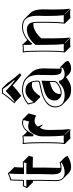

<svg xmlns="http://www.w3.org/2000/svg" viewBox="593 -1279 752 1978"><g transform="rotate(-90 969.0 -290.0)"><path d="M95.2 -429.2Q95.2 -460.9 97.2 -506.3Q98.6 -540 99.1 -557.1L101.1 -560.1Q121.6 -563 161.1 -580.6Q167 -583 170.9 -585Q175.8 -584.5 177.7 -583Q179.7 -579.6 180.2 -575.2L236.3 -518.6Q231.9 -463.9 231.9 -429.2Q249.5 -429.7 292 -431.2L296.9 -423.8L353.5 -367.7Q345.7 -347.7 341.8 -326.7Q320.8 -328.6 269.5 -328.6H231.4V-202.6Q231.4 -167.5 229.5 -113.8Q228.5 -81.5 228.5 -69.3Q228.5 -53.2 229.5 -42Q255.4 -42 283.7 -51.8L340.3 4.9L352.5 29.8Q294.4 66.4 236.3 66.4Q198.7 65.4 174.8 42.5L118.2 -14.2Q92.3 -41 91.8 -85.9Q91.8 -98.1 93.3 -141.1Q95.2 -213.4 95.2 -248V-327.1Q86.9 -326.7 80.6 -326.7L23.9 -382.8L19 -390.1Q33.2 -412.6 41 -431.2Q56.2 -429.2 95.2 -429.2ZM105 -429.2V-418.9H94.7Q62.5 -418.9 47.4 -420.4Q41 -406.7 33.2 -393.6Q58.1 -394.5 94.7 -395H105V-248Q105 -212.4 103 -140.6Q102.1 -98.6 102.1 -85.9Q102.1 -19.5 155.3 -3.4Q167.5 0 180.2 0Q233.4 -0.5 283.2 -30.8L278.8 -39.6Q240.7 -28.3 203.6 -34.2Q164.6 -40.5 162.1 -114.3Q162.1 -120.6 162.1 -126Q162.1 -138.7 163.1 -170.9Q165 -224.6 165 -258.8V-395H212.9Q251.5 -395 276.9 -393.6Q280.3 -408.2 285.2 -420.9Q242.7 -419.4 222.2 -418.9H165V-429.2Q165 -511.7 169.9 -573.7Q127.4 -555.2 120.6 -553.7Q114.3 -552.2 108.9 -551.3Q108.9 -536.1 107.4 -506.3Q105 -460.4 105 -429.2Z M641.6 -255.4Q619.6 -216.3 619.6 -175.3V-123.5Q619.6 -11.2 628.4 56.6L571.8 0L569.8 2.9L626.5 59.6Q607.9 56.6 579.6 56.6Q550.8 56.6 532.7 59.6L476.1 2.9L474.1 0Q482.9 -63 482.9 -180.2V-234.9Q482.9 -373 474.1 -429.2L476.1 -432.1Q520 -427.7 557.1 -435.1Q560.1 -434.6 561 -433.6Q563 -430.2 563 -424.8L601.1 -386.7Q643.1 -437.5 692.9 -439Q707 -438.5 729 -432.1L732.9 -428.2L789.6 -371.6L769.5 -297.4L761.7 -295.4Q745.6 -309.1 709.5 -309.6Q677.2 -308.6 654.8 -276.4L676.3 -220.7ZM553.2 -328.6V-424.3Q521.5 -419.4 485.4 -421.4Q493.2 -362.3 493.2 -234.9V-180.2Q493.2 -67.4 485.4 -8.3Q504.9 -10.3 522.9 -9.8Q542 -9.8 561 -8.3Q553.2 -74.2 553.2 -180.2V-231.9Q553.2 -280.8 585.9 -332.5Q587.4 -335 588.4 -336.4Q614.7 -375 652.8 -376Q687.5 -375.5 705.6 -364.3L721.7 -423.8Q703.6 -428.7 692.9 -429.2Q647.5 -429.2 613.8 -386.7Q597.2 -365.2 574.7 -327.1L569.3 -317.9Z M1046.9 -646 1103 -589.4Q1136.7 -535.6 1204.1 -460.4L1183.1 -446.3Q1119.1 -494.1 1087.9 -525.4L1077.1 -536.1Q1032.2 -490.2 970.2 -446.3L913.6 -502.9L893.6 -517.1Q965.8 -598.1 996.6 -646ZM1116.7 -47.9H1112.8L1118.7 -42Q1117.7 -45.4 1116.7 -47.9ZM989.3 -42.5Q997.6 -41 1006.8 -41Q1047.4 -41.5 1098.6 -80.1Q1112.3 -91.8 1112.8 -106L1114.3 -152.3L1088.4 -145.5Q1001.5 -122.1 991.2 -66.4Q989.7 -56.2 989.3 -45.4Q989.3 -43.5 989.3 -42.5ZM1251.5 -41.5Q1259.3 -43 1266.6 -45.9L1323.2 10.7L1331.1 35.6Q1301.3 66.4 1251 66.4Q1215.3 65.4 1193.8 44.4L1163.1 13.7Q1109.4 58.1 1065.4 64.5Q1050.8 66.4 1033.2 66.4Q968.3 65.9 936 33.7L879.4 -22.5Q852.1 -50.8 851.6 -98.1Q851.6 -173.8 944.8 -218.3Q977.5 -233.9 1017.6 -243.2L1110.8 -264.2Q1117.2 -268.1 1117.7 -275.9Q1117.7 -310.5 1110.4 -334.5Q1096.7 -337.4 1078.1 -337.4Q1020.5 -335.9 968.3 -252.4L955.1 -253.4L898.4 -310.1L881.8 -377L884.8 -380.9Q954.6 -438.5 1031.7 -439Q1114.3 -438 1155.8 -397.5L1212.4 -340.8Q1252.9 -298.8 1253.4 -220.2Q1253.4 -215.8 1252.4 -174.8Q1250.5 -87.9 1250.5 -69.3Q1250.5 -53.7 1251.5 -41.5ZM1124 -58.1 1126.5 -50.8Q1142.6 -0.5 1194.8 0Q1237.3 -1 1263.2 -23.9L1260.3 -33.2Q1249 -30.8 1239.7 -30.3Q1214.8 -31.2 1203.6 -40.5Q1184.1 -60.1 1184.1 -126Q1184.1 -144 1185.5 -231.9Q1186.5 -272.5 1186.5 -276.9Q1185.1 -428.2 1031.7 -429.2Q957.5 -428.7 892.6 -374.5L906.7 -319.8Q961.4 -403.3 1021.5 -403.8Q1117.7 -403.8 1126.5 -299.3Q1127.4 -287.6 1127.4 -275.9Q1126.5 -259.8 1113.8 -254.4H1113.3L1020 -233.4Q902.3 -207 870.6 -137.7Q861.8 -118.2 861.8 -98.1Q861.8 -6.3 963.9 -0.5Q970.7 0 976.6 0Q1030.3 0 1069.8 -26.9Q1085.4 -37.6 1106 -55.7L1108.9 -58.1ZM1127 -238.3 1122.6 -106Q1121.6 -85.4 1104.5 -71.8Q1049.3 -31.2 1006.8 -30.8Q954.1 -30.8 931.2 -70.3Q922.9 -85.9 922.9 -102.1Q922.9 -178.7 1016.1 -208Q1022.9 -210 1028.8 -211.4ZM1041 -636.2H1002Q971.2 -588.9 908.7 -518.6L913.6 -515.1Q971.7 -557.1 1013.7 -600.1L1020.5 -607.4L1027.8 -600.1Q1063.5 -563 1127 -515.1L1132.3 -519Q1072.8 -586.4 1041 -636.2Z M1859.9 -123.5Q1859.9 -8.8 1868.7 56.6L1812 0L1810.1 2.9L1866.7 59.6Q1848.6 56.6 1819.8 56.6Q1791 56.6 1772.9 59.6L1716.3 2.9L1714.4 0Q1723.1 -68.4 1723.1 -180.2V-277.8Q1723.1 -304.2 1720.2 -321.8Q1714.4 -322.3 1708 -322.3Q1647.9 -322.3 1586.4 -265.1Q1573.7 -252.9 1563 -240.2V-123.5Q1563 -7.3 1571.8 56.6L1515.1 0L1513.2 2.9L1569.8 59.6Q1551.3 56.6 1522.9 56.6Q1494.1 56.6 1476.1 59.6L1419.4 2.9L1417.5 0Q1426.3 -62 1426.3 -180.2V-234.9Q1426.3 -373 1417.5 -429.2L1419.4 -432.1Q1463.4 -427.7 1500.5 -435.1Q1503.4 -434.6 1504.4 -433.6Q1505.9 -430.7 1506.3 -424.8L1545.4 -385.7Q1610.4 -438.5 1681.2 -439Q1738.3 -438.5 1768.1 -409.2L1824.7 -352.5Q1861.3 -314.5 1861.8 -224.6Q1861.8 -208.5 1860.8 -173.8Q1859.9 -139.2 1859.9 -123.5ZM1508.8 -349.6 1506.3 -352.1 1508.3 -349.1ZM1793.5 -180.2Q1793.5 -196.3 1794.4 -231Q1795.4 -265.6 1795.4 -280.8Q1795.4 -394 1735.4 -419.9Q1712.4 -429.2 1681.2 -429.2Q1597.7 -429.2 1527.3 -355Q1521 -348.1 1516.1 -342.3L1507.3 -332.5L1496.1 -349.1V-424.3Q1464.4 -419.4 1428.7 -421.4Q1436.5 -362.3 1436 -234.9V-180.2Q1436 -65.9 1428.7 -8.3Q1448.2 -10.3 1466.3 -9.8Q1485.4 -9.8 1503.9 -8.3Q1496.1 -70.3 1496.1 -180.2V-300.8L1498.5 -303.7Q1562.5 -378.9 1637.2 -388.2Q1645 -389.2 1651.4 -389.2Q1711.4 -389.2 1726.6 -338.4Q1733.4 -314.5 1733.4 -277.8V-180.2Q1733.4 -72.3 1725.6 -8.3Q1745.1 -10.3 1763.2 -9.8Q1782.2 -9.8 1801.3 -8.3Q1793.5 -71.8 1793.5 -180.2Z"/></g></svg>

Font: Linux Biolinum Shadow O
Style: Regular
Weight: 400
Designer: Philipp H. Poll
Foundry: Philipp H. Poll
Version: Version 1.0.4